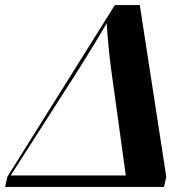

<svg xmlns="http://www.w3.org/2000/svg" viewBox="-67 -734 741 754"><path d="M-47 0H577L586 -40L482 -714H384L-38 -40ZM-25 -45 244 -465C274 -513 325 -595 352 -643C355 -592 363 -506 370 -458L427 -45Z"/></svg>

Font: Noto Serif Display
Style: Bold Italic
Weight: 700
Italic angle: -12°
Designer: Monotype Design Team
Foundry: Monotype Imaging Inc.
Version: Version 2.009